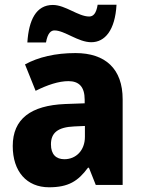

<svg xmlns="http://www.w3.org/2000/svg" viewBox="-20 -784 601 814"><path d="M96 -604H175C182 -644 196 -655 211 -655C254 -655 311 -605 367 -605C425 -605 468 -656 474 -764H394C388 -726 375 -714 358 -714C312 -714 257 -763 204 -763C133 -763 102 -699 96 -604ZM300 -559C215 -559 143 -542 86 -511L131 -399C181 -424 229 -440 270 -440C314 -440 339 -417 339 -361V-346L256 -343C111 -337 34 -280 34 -165C34 -57 93 10 188 10C270 10 311 -16 353 -73H357L386 0H500V-363C500 -492 427 -559 300 -559ZM295 -248 340 -250V-204C340 -146 302 -109 253 -109C218 -109 196 -129 196 -172C196 -220 224 -245 295 -248Z"/></svg>

Font: Noto Sans Lao Looped SemiCondensed ExtraBold
Style: Regular
Weight: 800
Width: 4
Designer: Mark Frömberg, Ben Mitchell
Foundry: The Fontpad Ltd
Version: Version 1.002